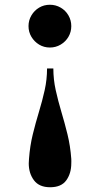

<svg xmlns="http://www.w3.org/2000/svg" viewBox="-20 -550 419 808"><path d="M191 238Q145 238 123 208.8Q101 179.5 101 137.5Q101 133 101.5 128.5Q102 124 102 119Q106 64 118 15.2Q130 -33.5 144 -79.5Q158 -125.5 168 -170.5Q178 -215.5 178 -262H204.5Q204.5 -215.5 214.5 -170.5Q224.5 -125.5 238.2 -79.5Q252 -33.5 264 15.2Q276 64 280 119Q280.5 124 280.2 128.5Q280 133 280 137.5Q280 179.5 259 208.8Q238 238 191 238ZM190 -350Q165 -350 144.8 -362.2Q124.5 -374.5 112.2 -395Q100 -415.5 100 -440Q100 -464.5 112.2 -485.2Q124.5 -506 144.8 -518Q165 -530 190 -530Q214.5 -530 235.2 -518Q256 -506 268 -485.2Q280 -464.5 280 -440Q280 -415.5 268 -395Q256 -374.5 235.2 -362.2Q214.5 -350 190 -350Z"/></svg>

Font: Bodoni Moda SC 9pt
Style: Bold
Weight: 700
Designer: Owen Earl
Foundry: indestructible type
Version: Version 2.005